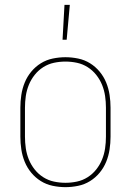

<svg xmlns="http://www.w3.org/2000/svg" viewBox="-20 -764 540 792"><path d="M250 8Q224 8 197.5 2.5Q171 -3 148.5 -17Q126 -31 109 -51.5Q92 -72 82 -96.5Q72 -121 68 -147.5Q64 -174 64 -200V-320Q64 -346 68 -372.5Q72 -399 82 -423.5Q92 -448 109 -468.5Q126 -489 148.5 -503Q171 -517 197.5 -522.5Q224 -528 250 -528Q276 -528 302.5 -522.5Q329 -517 351.5 -503Q374 -489 391 -468.5Q408 -448 418 -423.5Q428 -399 432 -372.5Q436 -346 436 -320V-200Q436 -174 432 -147.5Q428 -121 418 -96.5Q408 -72 391 -51.5Q374 -31 351.5 -17Q329 -3 302.5 2.5Q276 8 250 8ZM250 -10Q274 -10 297.5 -15Q321 -20 341.5 -33Q362 -46 377 -65Q392 -84 401 -106Q410 -128 413.5 -152Q417 -176 417 -200V-320Q417 -344 413.5 -368Q410 -392 401 -414Q392 -436 377 -455Q362 -474 341.5 -487Q321 -500 297.5 -505Q274 -510 250 -510Q226 -510 202.5 -505Q179 -500 158.5 -487Q138 -474 123 -455Q108 -436 99 -414Q90 -392 86.5 -368Q83 -344 83 -320V-200Q83 -176 86.5 -152Q90 -128 99 -106Q108 -84 123 -65Q138 -46 158.5 -33Q179 -20 202.5 -15Q226 -10 250 -10ZM238 -600 246 -744H268L255 -600Z"/></svg>

Font: Iosevka Thin
Style: Regular
Weight: 100
Monospace: yes
Designer: Belleve Invis
Foundry: Belleve Invis
Version: Version 32.5.0; ttfautohint (v1.8.4)